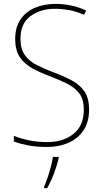

<svg xmlns="http://www.w3.org/2000/svg" viewBox="-20 -744 527 985"><path d="M437 -182Q437 -118 408.5 -75.5Q380 -33 331.5 -11.5Q283 10 221 10Q167 10 125.5 2Q84 -6 51 -18V-47Q86 -33 129 -24Q172 -15 223 -15Q304 -15 357 -57Q410 -99 410 -182Q410 -231 389.5 -261Q369 -291 330 -311.5Q291 -332 236 -353Q185 -372 145 -394Q105 -416 81.5 -451Q58 -486 58 -544Q58 -604 85 -644Q112 -684 159 -704Q206 -724 265 -724Q349 -724 422 -690L411 -668Q371 -686 333.5 -692.5Q296 -699 263 -699Q187 -699 136 -661Q85 -623 85 -546Q85 -493 107 -462Q129 -431 166.5 -411.5Q204 -392 249 -375Q306 -354 348 -331.5Q390 -309 413.5 -274.5Q437 -240 437 -182ZM281 68Q272 106 257 146Q242 186 222 221H206V214Q214 197 223.5 169Q233 141 241 111.5Q249 82 251 61H281Z"/></svg>

Font: Noto Sans Telugu SemiCondensed Thin
Style: Regular
Weight: 100
Width: 4
Designer: Jelle Bosma - Monotype Design Team
Foundry: Monotype Imaging Inc.
Version: Version 2.005; ttfautohint (v1.8.4.7-5d5b)